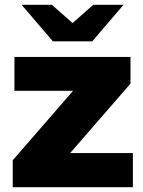

<svg xmlns="http://www.w3.org/2000/svg" viewBox="-20 -779 596 799"><path d="M533 -142V0H33V-112L284 -401H40V-542H523V-431L272 -142ZM494 -759 364 -607H200L70 -759H196L282 -683L368 -759Z"/></svg>

Font: Idrija
Style: Regular
Weight: 800
Designer: Julieta Ulanovsky
Foundry: Julieta Ulanovsky
Version: Version 7.200